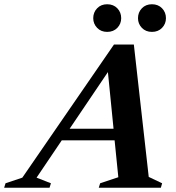

<svg xmlns="http://www.w3.org/2000/svg" viewBox="-90 -883 827 903"><path d="M609.5 -51 672.5 -21 666.5 0H374.5L381 -21L466.5 -49.5L449 -223H200.5L82 -47.5L149.5 -21L143 0H-70.5L-64 -21L15 -47.5L446 -673.5H539.5ZM237.5 -277.5H444L417.5 -544ZM414 -733Q385 -733 366.8 -752Q348.5 -771 348.5 -797.5Q348.5 -825 366.8 -844Q385 -863 414 -863Q443.5 -863 461.8 -844Q480 -825 480 -797.5Q480 -771 461.8 -752Q443.5 -733 414 -733ZM624.5 -733Q595.5 -733 577.2 -752Q559 -771 559 -797.5Q559 -825 577.2 -844Q595.5 -863 624.5 -863Q654 -863 672.2 -844Q690.5 -825 690.5 -797.5Q690.5 -771 672.2 -752Q654 -733 624.5 -733Z"/></svg>

Font: Newsreader Text
Style: Bold Italic
Weight: 700
Italic angle: -17°
Designer: Hugues Gentile
Foundry: Production Type
Version: Version 1.001